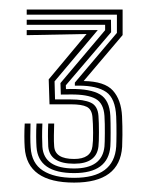

<svg xmlns="http://www.w3.org/2000/svg" viewBox="-20 -820 313 404"><path d="M136 -435.8Q36.8 -435.8 32 -509.5Q30.5 -532.2 32 -560H44.2Q43.8 -545 43.8 -532.2Q43.8 -519.5 44.5 -510Q46.5 -476.2 70.4 -461Q94.2 -445.8 136 -445.8Q220 -445.8 224.5 -511.5Q225 -519.2 225.1 -538.6Q225.2 -558 224.5 -574.8Q222.8 -613 203.4 -626.4Q184 -639.8 145.5 -639.8H137.5V-646.2L226 -750.8V-789.2H36.2V-800H238V-746.2L156 -649.5Q200.2 -648.8 217.6 -629.4Q235 -610 236.8 -575.5Q237.8 -553 237.6 -536.1Q237.5 -519.2 237 -511.2Q232.2 -435.8 136 -435.8ZM136 -455.8Q60.5 -455.8 56.8 -510.8Q56.2 -519.5 56.1 -532.6Q56 -545.8 56.8 -560H69.2Q68.5 -544.2 68.6 -532Q68.8 -519.8 69.2 -511Q72.5 -465.5 136 -465.5Q195.2 -465.5 199.8 -511.8Q200.5 -519.2 200.6 -539.8Q200.8 -560.2 199.8 -576.2Q198 -603 181 -612.2Q164 -621.5 128.8 -621.2L108 -621L107.2 -645.2L201.2 -756.5V-767.8H36.2V-778.5H213.5L213.8 -752.2L118.5 -640.5L118.8 -632.5L128.8 -632.8Q170.2 -633.2 190.4 -621.4Q210.5 -609.5 212.2 -576.2Q212.8 -562.8 212.8 -541.6Q212.8 -520.5 212.2 -512Q207.8 -455.8 136 -455.8ZM136 -475.5Q84.5 -475.5 81.5 -511.8Q81 -520.2 80.9 -533.1Q80.8 -546 81.5 -560H94Q93.5 -547.8 93.4 -534.8Q93.2 -521.8 94 -512Q95.8 -485.5 136 -485.5Q171.2 -485.5 174.5 -512.2Q176 -521.8 175.9 -541Q175.8 -560.2 174.5 -574.2Q173 -590 162.6 -595.2Q152.2 -600.5 129 -600.5H84.2L82.5 -653L162.2 -748.5L36.2 -746V-756.8H185.8L94.8 -648.8L95.8 -610.8H128.8Q156.2 -610.8 171 -604Q185.8 -597.2 187.2 -576Q188.2 -562.8 188.2 -541.9Q188.2 -521 187.2 -512.2Q183.2 -475.5 136 -475.5Z"/></svg>

Font: Big Shoulders Inline Text Medium
Style: Regular
Weight: 500
Designer: Patric King
Foundry: XO Type Co
Version: Version 1.000